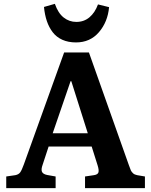

<svg xmlns="http://www.w3.org/2000/svg" viewBox="-20 -971 780 991"><path d="M372.1 -752Q332.5 -752 302 -765.6Q271.5 -779.3 252.2 -804.4Q232.9 -829.6 221.9 -862.1Q210.9 -894.5 207 -935.1L263.2 -951.2Q279.8 -903.3 308.6 -880.6Q337.4 -857.9 374 -857.9Q413.6 -857.9 441.9 -881.8Q470.2 -905.8 485.8 -948.2L543 -934.1Q536.1 -857.9 490.7 -804.9Q445.3 -752 372.1 -752ZM12.2 0V-60.1L59.1 -66.9Q76.2 -70.3 84.2 -81.3Q92.3 -92.3 103 -122.1L311 -700.2H439L645 -119.1Q651.9 -99.1 655.5 -91.3Q659.2 -83.5 667 -76.4Q674.8 -69.3 688 -66.9L728 -60.1V0H418.9V-60.1L464.8 -66.9Q484.4 -69.8 488 -81.1Q491.7 -92.3 483.9 -117.2L453.1 -214.8H231L200.2 -121.1Q191.4 -97.2 196.5 -84.7Q201.7 -72.3 223.1 -67.9L267.1 -60.1V0ZM252 -283.2H433.1L348.1 -551.8H344.2Z"/></svg>

Font: Literata Book
Style: Bold
Weight: 700
Designer: Latin by Veronika Burian and Jose Scaglione. Greek by Irene Vlachou. Cyrillic by Vera Evstafieva
Foundry: TypeTogether
Version: Version 2.003;PS 002.003;hotconv 1.0.88;makeotf.lib2.5.64775